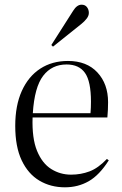

<svg xmlns="http://www.w3.org/2000/svg" viewBox="-20 -785 521 819"><path d="M257 14Q196 14 148 -14.5Q100 -43 72.5 -101Q45 -159 45 -248Q45 -335 73 -397Q101 -459 151.5 -492Q202 -525 270 -525Q350 -525 395.5 -476Q441 -427 441 -349Q441 -317 438 -284H119Q116 -195 138 -141.5Q160 -88 198.5 -64Q237 -40 283 -40Q325 -40 362 -54Q399 -68 436 -107L444 -101Q404 -38 358.5 -12Q313 14 257 14ZM120 -302H366Q367 -314 367.5 -326Q368 -338 368 -351Q368 -438 342.5 -474Q317 -510 264 -510Q201 -510 164 -461.5Q127 -413 120 -302ZM206 -586 199 -593 292 -739Q308 -765 328 -765Q343 -765 351 -754.5Q359 -744 359 -730Q359 -718 350 -706Q341 -694 326 -682Z"/></svg>

Font: Literata 72pt Light
Style: Regular
Weight: 300
Designer: Latin by Veronika Burian and Jose Scaglione. Greek by Irene Vlachou. Cyrillic by Vera Evstafieva.
Foundry: TypeTogether
Version: Version 3.002